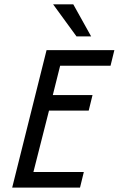

<svg xmlns="http://www.w3.org/2000/svg" viewBox="-20 -853 540 873"><path d="M35.4 0 191.7 -625H500L482.6 -554.2H253.5L220.1 -420.8H400.7L383.3 -350H202.8L131.9 -70.8H361.1L343.8 0ZM327.8 -687.5 221.5 -833.3H313.2L394.4 -687.5Z"/></svg>

Font: Afacad
Style: Italic
Weight: 400
Italic angle: -14°
Designer: Kristian Moeller
Foundry: Dicotype
Version: Version 1.000